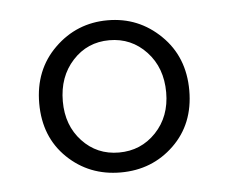

<svg xmlns="http://www.w3.org/2000/svg" viewBox="-33 -792 424 356"><g transform="rotate(-5 178.5 -613.5)"><path d="M275.4 -612.3Q275.4 -658.2 247.6 -688Q219.7 -717.8 178.7 -717.8Q137.7 -717.8 110.4 -688Q83 -658.2 83 -612.3Q83 -567.4 110.4 -538.1Q137.7 -508.8 178.7 -508.8Q219.7 -508.8 247.6 -538.1Q275.4 -567.4 275.4 -612.3ZM277.8 -510.7Q237.3 -471.7 178.7 -471.7Q120.1 -471.7 79.6 -510.7Q39.1 -549.8 39.1 -612.3Q39.1 -674.8 80.1 -714.8Q121.1 -754.9 178.7 -754.9Q236.3 -754.9 277.3 -714.8Q318.4 -674.8 318.4 -612.3Q318.4 -549.8 277.8 -510.7Z"/></g></svg>

Font: GenYoMin TW TTF SemiBold
Style: Regular
Weight: 600
Version: Version 1.300